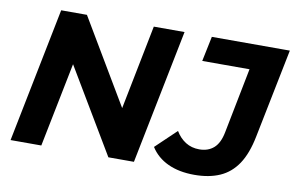

<svg xmlns="http://www.w3.org/2000/svg" viewBox="-75 -836 1508 984"><g transform="rotate(10 679.5 -344.0)"><path d="M29 0 169 -700H303L604 -193L551 -196L651 -700H811L671 0H538L236 -507L290 -504L189 0ZM987 12Q907 12 849 -15Q791 -42 759 -93L866 -195Q887 -160 918 -140.5Q949 -121 989 -121Q1035 -121 1064.5 -147Q1094 -173 1105 -230L1172 -570H926L953 -700H1359L1266 -238Q1248 -146 1211.5 -91.5Q1175 -37 1119 -12.5Q1063 12 987 12Z"/></g></svg>

Font: MOST Montserrat
Style: Bold Italic
Weight: 700
Italic angle: -11.3°
Designer: Julieta Ulanovsky
Foundry: Julieta Ulanovsky
Version: Version 8.000;March 11, 2024;FontCreator 15.0.0.2926 64-bit